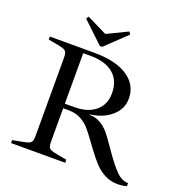

<svg xmlns="http://www.w3.org/2000/svg" viewBox="-152 -995 1081 1140"><g transform="rotate(20 388.5 -425.0)"><path d="M501 -139 477 -172Q445 -216 423 -241Q401 -266 368.5 -283Q336 -300 292 -300H258V-89Q258 -67 262.5 -56.5Q267 -46 279.5 -40.5Q292 -35 321 -30L380 -19V0H38V-19L98 -30Q126 -35 138.5 -40.5Q151 -46 155.5 -56.5Q160 -67 160 -89V-584Q160 -606 155.5 -616.5Q151 -627 138.5 -632.5Q126 -638 98 -643L38 -654V-673H318Q455 -673 530 -623Q605 -573 605 -487Q605 -420 551.5 -374.5Q498 -329 419 -320V-317Q458 -317 489 -298.5Q520 -280 542 -253Q564 -226 597 -178Q599 -175 602.5 -170Q606 -165 610 -159Q660 -87 696 -50.5Q732 -14 772 -14V5Q745 13 716 13Q669 13 632.5 -6.5Q596 -26 567.5 -56.5Q539 -87 501 -139ZM318 -329Q403 -329 451.5 -370Q500 -411 500 -482Q500 -563 448.5 -605.5Q397 -648 305 -648H258V-329ZM204 -847 214 -863 342 -800 472 -863 482 -847 351 -722H336Z"/></g></svg>

Font: Ibarra Real Nova
Style: Regular
Weight: 400
Designer: Jose Maria Ribagorda & Octavio Pardo
Foundry: Jose Maria Ribagorda
Version: Version 1.014